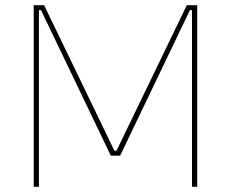

<svg xmlns="http://www.w3.org/2000/svg" viewBox="-20 -720 890 740"><path d="M110 0H130V-681H138L407 -120H443L712 -681H720V0H740V-700H700L429 -139H421L150 -700H110Z"/></svg>

Font: Fixel Variable
Style: Regular
Weight: 100
Width: 3
Designer: AlfaBravo + MacPaw
Foundry: Kyrylo Tkachov, Marchela Mozhyna, Serhii Makarenko, Maria Weinstein, Zakhar Kryvoshyya
Version: Version 1.211